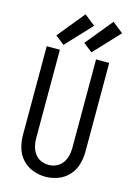

<svg xmlns="http://www.w3.org/2000/svg" viewBox="-143 -1047 786 1128"><g transform="rotate(15 250.0 -483.5)"><path d="M153 -768 98 -811 232 -975 298 -923ZM323 -768 268 -811 402 -975 468 -923ZM250 8Q211 8 173.5 -6Q136 -20 109 -49.5Q82 -79 71 -117.5Q60 -156 60 -195V-735H140V-195Q140 -171 146 -147.5Q152 -124 166.5 -104Q181 -84 203.5 -74Q226 -64 250 -64Q274 -64 296.5 -74Q319 -84 333.5 -104Q348 -124 354 -147.5Q360 -171 360 -195V-735H440V-195Q440 -156 429 -117.5Q418 -79 391 -49.5Q364 -20 326.5 -6Q289 8 250 8Z"/></g></svg>

Font: Iosevka SS08
Style: Regular
Weight: 400
Monospace: yes
Designer: Belleve Invis
Foundry: Belleve Invis
Version: 2.1.0; ttfautohint (v1.8.2)